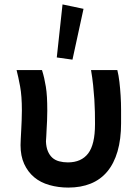

<svg xmlns="http://www.w3.org/2000/svg" viewBox="-20 -841 624 869"><path d="M73 -184Q73 -196 74 -213.5Q75 -231 76 -251.5Q77 -272 78 -295Q79 -318 79 -341Q79 -407 71 -450Q63 -493 55 -524H170Q176 -505 180 -487.5Q184 -470 187.5 -448.5Q191 -427 192.5 -401Q194 -375 194 -339Q194 -316 193 -294.5Q192 -273 191 -256Q190 -239 189.5 -225Q189 -211 188 -201Q189 -175 196.5 -157Q204 -139 216.5 -127.5Q229 -116 247.5 -111Q266 -106 287 -106Q348 -106 379 -146.5Q410 -187 410 -279Q410 -282 410 -285Q410 -307 409.5 -334Q409 -361 407 -391.5Q405 -422 401.5 -455.5Q398 -489 392 -524H511Q517 -500 520.5 -470Q524 -440 526 -407.5Q528 -375 528 -344V-283Q528 -211 512 -156Q496 -101 465.5 -64.5Q435 -28 390.5 -10Q346 8 289 8Q244 8 203.5 -3.5Q163 -15 134.5 -39Q106 -63 89.5 -99Q73 -135 73 -184ZM358 -801 308 -571 237 -581 263 -821Z"/></svg>

Font: Rising Sun
Style: Bold
Weight: 700
Designer: Matt McInerney, Pablo Impallari, Rodrigo Fuenzalida (Raleway font), Stephen Hutchings (Greek), Cristiano Sobral (main ch
Foundry: The Rising Sun Project Authors
Version: Version 4.327; ttfautohint (v1.8.4.7-5d5b-dirty)